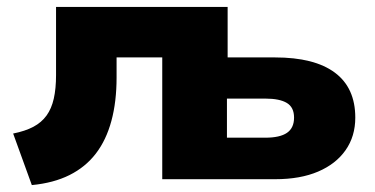

<svg xmlns="http://www.w3.org/2000/svg" viewBox="-20 -518 1084 555"><path d="M72 17 18 -132Q53 -139 76.5 -151.5Q100 -164 114.5 -184Q129 -204 135.5 -233Q142 -262 142 -301V-498H638V-352H775Q889 -352 948 -308Q1007 -264 1007 -178Q1007 -124 979 -84Q951 -44 899.5 -22Q848 0 776 0H449V-352H317V-294Q317 -224 302 -168.5Q287 -113 257 -74Q227 -35 181 -12Q135 11 72 17ZM636 -120H747Q789 -120 809.5 -134Q830 -148 830 -178Q830 -208 809 -220.5Q788 -233 747 -233H636Z"/></svg>

Font: Nunito Sans 10pt SemiExpanded Black
Style: Regular
Weight: 900
Width: 6
Designer: Vernon Adams
Foundry: Vernon Adams
Version: Version 3.101;gftools[0.9.27]